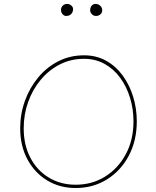

<svg xmlns="http://www.w3.org/2000/svg" viewBox="-20 -944 785 965"><path d="M360.4 1Q279.8 1 216.8 -37.4Q153.8 -75.7 117.7 -143.3Q81.5 -210.9 81.5 -299.3Q81.5 -371.1 105.2 -437Q128.9 -502.9 171.9 -554.7Q214.8 -606.4 273.4 -636.2Q332 -666 402.3 -666Q464.8 -666 513.9 -638.4Q563 -610.8 597.2 -563.7Q631.3 -516.6 649.4 -457.3Q667.5 -397.9 667.5 -334Q667.5 -237.3 627.4 -161.6Q587.4 -85.9 517.8 -42.5Q448.2 1 360.4 1ZM360.4 -15.6Q442.9 -15.6 508.5 -56.6Q574.2 -97.7 612.5 -169.4Q650.9 -241.2 650.9 -334Q650.9 -396 633.5 -452.6Q616.2 -509.3 583.7 -553.5Q551.3 -597.7 505.4 -623Q459.5 -648.4 402.3 -648.4Q336.4 -648.4 281.2 -620.4Q226.1 -592.3 185.1 -543.5Q144 -494.6 121.6 -431.6Q99.1 -368.7 99.1 -299.3Q99.1 -214.8 132.8 -150.9Q166.5 -86.9 225.6 -51.3Q284.7 -15.6 360.4 -15.6ZM493.7 -892.6Q493.7 -879.4 484.4 -871.6Q475.1 -863.8 462.9 -863.8Q449.7 -863.8 441.4 -873Q433.1 -882.3 433.1 -892.1Q433.1 -906.7 440.9 -915.5Q448.7 -924.3 459.5 -924.3Q474.6 -924.3 484.1 -914.8Q493.7 -905.3 493.7 -892.6ZM347.2 -898.4Q347.2 -882.8 337.6 -873.3Q328.1 -863.8 312.5 -863.8Q301.8 -863.8 294.2 -873Q286.6 -882.3 286.6 -894Q286.6 -906.7 295.4 -915.5Q304.2 -924.3 316.9 -924.3Q328.6 -924.3 337.9 -916.7Q347.2 -909.2 347.2 -898.4Z"/></svg>

Font: Mikhak-DS2-FD Thin
Style: Regular
Weight: 100
Designer: Amin Abedi
Version: Version 3.2